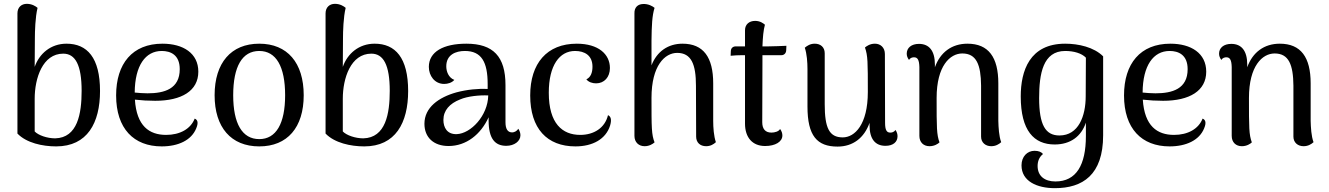

<svg xmlns="http://www.w3.org/2000/svg" viewBox="-20 -751 6935 1002"><path d="M273 13C436 13 502 -110 502 -276C502 -450 435 -523 327 -523C245 -523 185 -471 161 -402L162 -551C162 -587 164 -662 176 -710C167 -718 147 -731 120 -731C92 -731 71 -713 71 -681V-54C118 -5 202 13 273 13ZM268 -29C226 -29 180 -45 161 -65V-236C161 -342 202 -471 310 -471C373 -471 406 -412 406 -277C406 -158 385 -32 268 -29Z M996 -132C975 -78 919 -47 847 -47C759 -47 693 -93 684 -231C719 -227 754 -225 790 -225C928 -225 1015 -277 1015 -377C1015 -473 936 -523 828 -523C671 -523 586 -419 586 -253C586 -80 678 13 824 13C910 13 979 -19 1004 -81C1018 -114 1009 -127 996 -132ZM824 -485C870 -485 918 -465 918 -390C918 -287 838 -264 750 -264C727 -264 704 -266 683 -268C684 -409 739 -485 824 -485Z M1333 13C1480 13 1565 -86 1565 -254C1565 -423 1480 -523 1333 -523C1186 -523 1100 -423 1100 -254C1100 -86 1186 13 1333 13ZM1333 -25C1244 -25 1197 -106 1197 -254C1197 -404 1244 -485 1333 -485C1421 -485 1468 -404 1468 -254C1468 -106 1421 -25 1333 -25Z M1881 13C2044 13 2110 -110 2110 -276C2110 -450 2043 -523 1935 -523C1853 -523 1793 -471 1769 -402L1770 -551C1770 -587 1772 -662 1784 -710C1775 -718 1755 -731 1728 -731C1700 -731 1679 -713 1679 -681V-54C1726 -5 1810 13 1881 13ZM1876 -29C1834 -29 1788 -45 1769 -65V-236C1769 -342 1810 -471 1918 -471C1981 -471 2014 -412 2014 -277C2014 -158 1993 -32 1876 -29Z M2685 -79C2677 -66 2663 -60 2653 -60C2630 -60 2618 -77 2618 -113V-307C2618 -456 2554 -523 2414 -523C2294 -523 2218 -481 2218 -402C2218 -356 2248 -313 2298 -313C2317 -313 2338 -319 2351 -334C2320 -346 2309 -379 2309 -405C2309 -466 2359 -485 2406 -485C2493 -485 2525 -427 2525 -312V-287C2477 -289 2418 -284 2362 -269C2269 -243 2195 -190 2195 -105C2195 -34 2243 11 2321 11C2413 11 2489 -49 2530 -139V-122C2530 -29 2562 10 2622 10C2664 10 2696 -14 2696 -45C2696 -55 2693 -67 2685 -79ZM2364 -51C2313 -49 2294 -86 2294 -125C2294 -175 2327 -211 2381 -232C2420 -249 2482 -255 2528 -253C2526 -147 2437 -54 2364 -51Z M2983 13C3073 13 3142 -25 3164 -96C3174 -130 3166 -144 3153 -150C3137 -83 3079 -47 3008 -47C2915 -47 2844 -106 2844 -267C2844 -410 2900 -485 2981 -485C3031 -485 3072 -462 3072 -403C3072 -371 3062 -347 3040 -337C3052 -322 3072 -316 3091 -316C3133 -316 3163 -348 3163 -396C3163 -468 3103 -523 2990 -523C2834 -523 2747 -420 2747 -253C2747 -80 2835 13 2983 13Z M3702 -120V-316C3702 -452 3651 -523 3542 -523C3466 -523 3408 -482 3380 -410V-538C3381 -617 3383 -669 3396 -710C3387 -718 3363 -732 3335 -730C3309 -729 3290 -713 3291 -681V-42C3291 -8 3314 12 3344 12C3369 12 3387 0 3396 -8C3380 -49 3380 -85 3380 -240C3380 -409 3450 -475 3514 -475C3588 -475 3612 -415 3612 -304L3613 -38C3613 -7 3634 12 3665 12C3688 12 3704 2 3716 -9C3705 -41 3702 -86 3702 -120Z M3992 -509H3959C3961 -559 3964 -593 3972 -622C3964 -629 3947 -642 3921 -642C3890 -642 3868 -624 3868 -593V-509H3820C3806 -509 3795 -501 3794 -485L3793 -460C3806 -462 3840 -463 3853 -463H3868V-106C3868 -33 3907 11 3973 11C4026 11 4063 -11 4063 -44C4063 -54 4060 -66 4051 -78C4045 -65 4023 -59 4006 -59C3974 -59 3958 -78 3958 -113L3959 -427V-463H4058C4071 -463 4082 -472 4083 -488L4084 -512C4074 -511 4002 -509 3992 -509Z M4653 -73C4646 -61 4634 -59 4626 -59C4607 -59 4599 -73 4599 -110L4598 -469C4598 -503 4575 -523 4546 -523C4520 -523 4502 -510 4494 -503C4509 -461 4509 -426 4509 -271C4509 -101 4441 -34 4378 -34C4307 -34 4284 -84 4284 -207V-473C4284 -505 4262 -523 4232 -523C4208 -523 4192 -512 4180 -502C4191 -470 4194 -425 4194 -391V-195C4194 -42 4244 14 4351 14C4431 14 4490 -31 4518 -110V-97C4518 -25 4548 10 4601 10C4641 10 4664 -10 4664 -40C4664 -51 4661 -62 4653 -73Z M5190 -120V-316C5190 -452 5139 -523 5029 -523C4947 -523 4887 -478 4859 -400V-414C4859 -486 4829 -522 4776 -522C4736 -522 4712 -501 4712 -471C4712 -459 4716 -449 4724 -438C4730 -450 4743 -452 4750 -452C4769 -452 4777 -438 4778 -401V-42C4778 -8 4800 12 4831 12C4856 12 4875 0 4883 -8C4868 -49 4868 -85 4868 -240C4868 -407 4938 -472 5002 -472C5076 -472 5099 -413 5100 -304V-38C5100 -7 5123 12 5153 12C5176 12 5193 2 5205 -9C5193 -41 5191 -86 5190 -120Z M5485 231C5630 231 5737 162 5737 -45V-457C5689 -505 5608 -523 5539 -523C5353 -523 5307 -381 5307 -248C5307 -69 5376 3 5484 3C5566 3 5623 -39 5647 -111V-41C5647 110 5597 196 5488 196C5432 196 5395 168 5395 115C5395 90 5404 68 5423 53C5415 42 5400 36 5379 36C5341 36 5311 66 5311 112C5311 195 5392 231 5485 231ZM5509 -44C5436 -44 5403 -99 5403 -239C5403 -366 5423 -485 5539 -485C5584 -485 5625 -473 5647 -450L5646 -248C5646 -146 5609 -44 5509 -44Z M6256 -132C6235 -78 6179 -47 6107 -47C6019 -47 5953 -93 5944 -231C5979 -227 6014 -225 6050 -225C6188 -225 6275 -277 6275 -377C6275 -473 6196 -523 6088 -523C5931 -523 5846 -419 5846 -253C5846 -80 5938 13 6084 13C6170 13 6239 -19 6264 -81C6278 -114 6269 -127 6256 -132ZM6084 -485C6130 -485 6178 -465 6178 -390C6178 -287 6098 -264 6010 -264C5987 -264 5964 -266 5943 -268C5944 -409 5999 -485 6084 -485Z M6820 -120V-316C6820 -452 6769 -523 6659 -523C6577 -523 6517 -478 6489 -400V-414C6489 -486 6459 -522 6406 -522C6366 -522 6342 -501 6342 -471C6342 -459 6346 -449 6354 -438C6360 -450 6373 -452 6380 -452C6399 -452 6407 -438 6408 -401V-42C6408 -8 6430 12 6461 12C6486 12 6505 0 6513 -8C6498 -49 6498 -85 6498 -240C6498 -407 6568 -472 6632 -472C6706 -472 6729 -413 6730 -304V-38C6730 -7 6753 12 6783 12C6806 12 6823 2 6835 -9C6823 -41 6821 -86 6820 -120Z"/></svg>

Font: Arima Koshi Medium
Style: Regular
Weight: 500
Designer: Joana Correia and Natanael Gama
Foundry: NDISCOVER
Version: Version 1.019;PS 001.019;hotconv 1.0.88;makeotf.lib2.5.64775